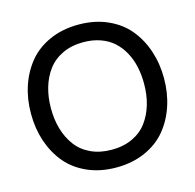

<svg xmlns="http://www.w3.org/2000/svg" viewBox="-108 -843 980 966"><g transform="rotate(-15 382.5 -360.0)"><path d="M382.8 12.2Q298.8 12.2 231.9 -17.6Q165 -47.4 122.8 -98.6Q80.6 -149.9 58.3 -216.6Q36.1 -283.2 36.1 -359.9Q36.1 -436.5 58.3 -503.2Q80.6 -569.8 122.8 -621.1Q165 -672.4 231.9 -702.1Q298.8 -731.9 382.8 -731.9Q466.3 -731.9 533.2 -702.1Q600.1 -672.4 642.3 -621.1Q684.6 -569.8 706.8 -502.9Q729 -436 729 -359.9Q729 -283.7 706.8 -216.8Q684.6 -149.9 642.3 -98.6Q600.1 -47.4 533.2 -17.6Q466.3 12.2 382.8 12.2ZM625 -359.9Q625 -406.2 616 -447.8Q606.9 -489.3 587.6 -524.7Q568.4 -560.1 540.3 -585.7Q512.2 -611.3 471.9 -625.7Q431.6 -640.1 382.8 -640.1Q321.8 -640.1 274.7 -617.9Q227.5 -595.7 198.5 -556.9Q169.4 -518.1 154.8 -468.3Q140.1 -418.5 140.1 -359.9Q140.1 -301.3 154.8 -251.5Q169.4 -201.7 198.5 -162.8Q227.5 -124 274.7 -102.1Q321.8 -80.1 382.8 -80.1Q443.8 -80.1 491 -102.1Q538.1 -124 566.9 -162.8Q595.7 -201.7 610.4 -251.5Q625 -301.3 625 -359.9Z"/></g></svg>

Font: Aspekta 450
Style: Regular
Weight: 450
Designer: Ivo Dolenc
Version: Version 2.000